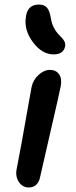

<svg xmlns="http://www.w3.org/2000/svg" viewBox="-20 -810 331 841"><path d="M214.8 -571.8Q164.6 -571.8 125 -624.3Q85.4 -676.8 92.8 -731.9Q98.6 -790 149.9 -790Q173.8 -790 185.5 -776.9Q197.3 -763.7 203.1 -729Q206.5 -707.5 215.1 -690.4Q223.6 -673.3 232.7 -663.6Q241.7 -653.8 250.2 -645Q258.8 -636.2 262.9 -627.2Q267.1 -618.2 265.1 -606.9Q258.3 -571.8 214.8 -571.8ZM106.9 11.2Q78.1 11.2 62.3 -13.4Q46.4 -38.1 53.2 -70.8Q74.7 -180.7 92.5 -284.4Q110.4 -388.2 118.2 -428.2Q124.5 -459.5 148.7 -481.7Q172.9 -503.9 199.2 -503.9Q224.6 -503.9 238.3 -485.4Q252 -466.8 246.1 -433.1Q238.8 -395.5 201.2 -233.6Q163.6 -71.8 155.8 -35.2Q151.9 -13.7 139.2 -1.2Q126.5 11.2 106.9 11.2Z"/></svg>

Font: Shantell Sans Normal
Style: Italic
Weight: 500
Italic angle: -11.31°
Designer: Stephen Nixon, Anya Danilova, Shantell Martin
Foundry: Arrow Type
Version: Version 1.006;[559af2be0]